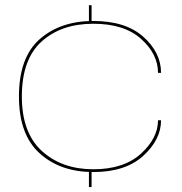

<svg xmlns="http://www.w3.org/2000/svg" viewBox="-20 -718 721 760"><path d="M332 -631H342.5V-697.5H332ZM332 22.5H342.5V-44.5H332ZM349.5 -37Q476.5 -37 547 -101.2Q617.5 -165.5 617.5 -242H605.5Q605.5 -171.5 538 -109.8Q470.5 -48 349.5 -48Q225 -48 145.8 -120.2Q66.5 -192.5 66.5 -336Q66.5 -483 144.5 -553.5Q222.5 -624 349.5 -624Q471.5 -624 538.5 -564Q605.5 -504 605.5 -429.5H617.5Q617.5 -510 547.2 -572.5Q477 -635 349.5 -635Q219 -635 137 -562.8Q55 -490.5 55 -336Q55 -185 137 -111Q219 -37 349.5 -37Z"/></svg>

Font: Anybody Expanded Thin
Style: Regular
Weight: 250
Width: 7
Version: Version 1.113;gftools[0.9.25]